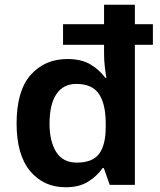

<svg xmlns="http://www.w3.org/2000/svg" viewBox="-20 -780 675 810"><path d="M257 10Q164 10 107 -58.5Q50 -127 50 -259Q50 -397 109.5 -464Q169 -531 264 -531Q324 -531 362 -508Q400 -485 424 -452H429Q426 -465 422.5 -495Q419 -525 419 -552V-591H246V-678H419V-760H549V-678H625V-591H549V0H443L418 -71H413Q390 -38 352.5 -14Q315 10 257 10ZM304 -94Q371 -94 398.5 -131.5Q426 -169 426 -244V-259Q426 -341 397.5 -383.5Q369 -426 302 -426Q247 -426 218 -383Q189 -340 189 -258Q189 -184 217 -139Q245 -94 304 -94Z"/></svg>

Font: Noto Sans Syriac Eastern SemiBold
Style: Regular
Weight: 600
Designer: Patrick Giasson and the Monotype Design Team
Foundry: Monotype Imaging Inc.
Version: Version 3.001